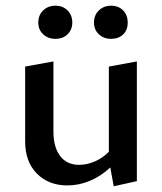

<svg xmlns="http://www.w3.org/2000/svg" viewBox="-20 -643 567 672"><path d="M114 -564Q114 -590 131 -606.5Q148 -623 174 -623Q200 -623 216.5 -606.5Q233 -590 233 -564Q233 -539 216.5 -523Q200 -507 174 -507Q148 -507 131 -523Q114 -539 114 -564ZM309 -564Q309 -590 326 -606.5Q343 -623 369 -623Q395 -623 411 -606.5Q427 -590 427 -564Q427 -538 411 -522.5Q395 -507 369 -507Q343 -507 326 -523Q309 -539 309 -564ZM459 -428V-9L378 9L366 -57Q333 -26 294.5 -10Q256 6 216 6Q150 6 109 -35.5Q68 -77 68 -148V-410L167 -428V-183Q167 -128 190.5 -97Q214 -66 257 -66Q284 -66 312 -78Q340 -90 361 -112V-410Z"/></svg>

Font: Ysabeau Infant Semibold
Style: Regular
Weight: 600
Designer: Christian Thalmann (Catharsis Fonts)
Version: Version 0.003